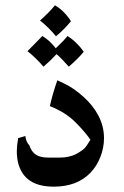

<svg xmlns="http://www.w3.org/2000/svg" viewBox="-20 -693 466 720"><path d="M319 -45Q269 7 181 7Q104 7 70 -36Q43 -70 43 -127Q43 -145 48 -175L75 -183Q78 -160 90 -148Q98 -124 114.5 -113Q131 -102 161 -102H202Q241 -102 266.5 -116Q292 -130 300.5 -141Q309 -152 319 -169Q301 -196 263.5 -234Q226 -272 167 -295Q176 -337 195 -392Q197 -391 227 -376.5Q257 -362 293 -330Q329 -298 349.5 -258.5Q370 -219 370 -175Q370 -139 356.5 -104.5Q343 -70 319 -45ZM130 -616Q165 -647 186 -673Q204 -663 220.5 -646Q237 -629 246 -613Q218 -580 190 -557Q163 -590 130 -616ZM294 -499Q275 -475 238 -443Q209 -476 192 -490Q168 -464 143 -443Q111 -480 83 -501Q126 -544 139 -558Q167 -541 189 -512Q221 -542 233 -558Q251 -547 267.5 -530.5Q284 -514 294 -499Z"/></svg>

Font: Mirza Medium
Style: Regular
Weight: 500
Designer: Arabic design by Kourosh Beigpour, Latin design by Eduardo Tunni, engineering by Lasse Fister
Version: Version 1.0010g